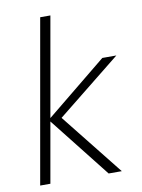

<svg xmlns="http://www.w3.org/2000/svg" viewBox="-82 -777 616 834"><g transform="rotate(-10 225.5 -360.0)"><path d="M329 0 113 -274 389 -499H451L149 -257L154 -293L387 0ZM27 0 154 -720H199L72 0Z"/></g></svg>

Font: DM Sans 20pt ExtraLight
Style: Italic
Weight: 250
Italic angle: -10°
Version: Version 4.004;gftools[0.9.30]